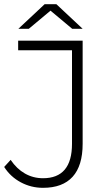

<svg xmlns="http://www.w3.org/2000/svg" viewBox="-21 -895 532 920"><path d="M185 5Q128 5 78.5 -21.5Q29 -48 -1 -95L30 -129Q59 -86 98.5 -63.5Q138 -41 185 -41Q324 -41 324 -206V-654H66V-700H375V-206Q375 -101 327 -48Q279 5 185 5ZM67 -757 193 -875H249L375 -757H325L203 -859H239L117 -757Z"/></svg>

Font: Modern
Style: Regular
Weight: 300
Designer: Julieta Ulanovsky
Foundry: Julieta Ulanovsky
Version: Version 8.000